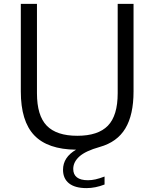

<svg xmlns="http://www.w3.org/2000/svg" viewBox="-20 -760 793 987"><path d="M666.5 -740V-290Q666.5 -169.5 624.2 -99.5Q582 -29.5 492.5 -4.5Q419.5 16 388 44.5Q356.5 73 356.5 108.5Q356.5 137 375.5 151.8Q394.5 166.5 432 166.5Q451.5 166.5 471.2 162Q491 157.5 517.5 147.5V188.5Q470 207 425 207Q365.5 207 334.8 182.5Q304 158 304 112.5Q304 48.5 371 9.5Q225 8 156 -64.5Q87 -137 87 -290V-740H170V-280.5Q170 -166 220.2 -114Q270.5 -62 377.5 -62Q484.5 -62 534.8 -114Q585 -166 585 -280.5V-740Z"/></svg>

Font: Encode Sans Semi Expanded
Style: Regular
Weight: 400
Width: 6
Designer: Multiple Designers
Foundry: Impallari Type
Version: Version 2.000